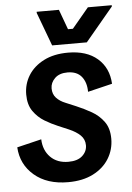

<svg xmlns="http://www.w3.org/2000/svg" viewBox="-51 -728 538 781"><g transform="rotate(-5 217.5 -338.0)"><path d="M195.8 12.5Q110 12.5 57.9 -32.1Q5.8 -76.7 1.7 -146.7L101.7 -170.8Q103.3 -125.8 130.8 -97.9Q158.3 -70 204.2 -70Q241.7 -70 261.2 -87.9Q280.8 -105.8 280.8 -130.8Q280.8 -155 263.8 -171.7Q246.7 -188.3 217.5 -200.8L174.2 -219.2Q148.3 -230 121.2 -246.2Q94.2 -262.5 75.4 -289.2Q56.7 -315.8 56.7 -357.5Q56.7 -400 78.3 -435Q100 -470 141.2 -491.2Q182.5 -512.5 240.8 -512.5Q316.7 -512.5 360.8 -474.2Q405 -435.8 408.3 -370.8L308.3 -346.7Q308.3 -385 289.2 -408.8Q270 -432.5 231.7 -432.5Q198.3 -432.5 180 -414.6Q161.7 -396.7 161.7 -373.3Q161.7 -350 175.8 -334.6Q190 -319.2 213.3 -310L255 -292.5Q286.7 -279.2 316.7 -262.1Q346.7 -245 366.2 -217.9Q385.8 -190.8 385.8 -148.3Q385.8 -104.2 363.3 -67.5Q340.8 -30.8 298.3 -9.2Q255.8 12.5 195.8 12.5ZM179.2 -547.5 128.3 -684.2V-689.2H219.2L249.2 -607.5H269.2L337.5 -689.2H435V-684.2L320.8 -547.5Z"/></g></svg>

Font: Familjen Grotesk Medium
Style: Italic
Weight: 500
Italic angle: -9.46201°
Designer: Anders Wikstroem, Jonas Baeckman, Matilda Gysing, Kristian Moeller
Foundry: Familjen STHLM AB
Version: Version 2.002; ttfautohint (v1.8.4.7-5d5b)